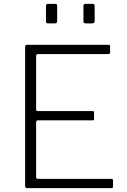

<svg xmlns="http://www.w3.org/2000/svg" viewBox="-20 -974 656 994"><path d="M276 -944V-866Q276 -859 273.5 -856Q271 -853 263 -853H230Q222 -853 220 -855.5Q218 -858 218 -864V-943Q218 -954 228 -954H266Q276 -954 276 -944ZM470 -944V-866Q470 -859 467.5 -856Q465 -853 457 -853H424Q417 -853 414.5 -855.5Q412 -858 412 -864V-943Q412 -954 422 -954H460Q470 -954 470 -944ZM110 -731Q110 -742 120 -742H543Q550 -742 550 -734V-703Q550 -694 541 -694H177Q167 -694 167 -685V-407Q167 -399 177 -399H459Q467 -399 467 -391V-359Q467 -355 465.5 -353Q464 -351 458 -351H177Q167 -351 167 -342V-57Q167 -48 177 -48H556Q565 -48 565 -40V-8Q565 -4 563 -2Q561 0 557 0H120Q110 0 110 -11V-731Z"/></svg>

Font: Libre Franklin ExtraLight
Style: Regular
Weight: 250
Designer: Pablo Impallari, Rodrigo Fuenzalida, Nhung Nguyen
Foundry: Impallari Type
Version: Version 3.000